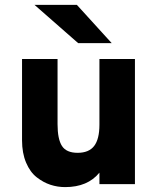

<svg xmlns="http://www.w3.org/2000/svg" viewBox="-20 -752 646 784"><path d="M299 -576 121 -732H294L436 -576ZM386 0V-47Q338 12 246 12Q215 12 186 2.5Q157 -7 130 -28Q103 -49 86.5 -88Q70 -127 70 -179V-511H215V-245Q215 -184 233 -156Q251 -128 297 -128Q343 -128 364.5 -156Q386 -184 386 -243V-511H531V0Z"/></svg>

Font: Overpass Heavy
Style: Regular
Weight: 900
Designer: Delve Withrington, Thomas Jockin
Foundry: Delve Fonts
Version: Version 3.000;DELV;Overpass